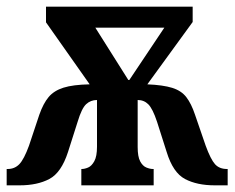

<svg xmlns="http://www.w3.org/2000/svg" viewBox="-20 -556 704 576"><path d="M0 0V-49H3Q24 -49 38 -63.5Q52 -78 67 -119L98 -212Q110 -246 126 -265Q142 -284 170.5 -293Q199 -302 249 -303L118 -489V-536H558V-490L422 -303Q469 -301 496.5 -292.5Q524 -284 539 -264.5Q554 -245 565 -212L597 -119Q612 -78 625 -63.5Q638 -49 661 -49H663V0H624Q571 0 535 -19Q499 -38 480 -100L451 -191Q438 -230 425 -243Q412 -256 393 -256V-115Q393 -86 400.5 -72Q408 -58 419 -53.5Q430 -49 439 -49H441V0H224V-49H225Q234 -49 244.5 -53.5Q255 -58 263 -72.5Q271 -87 271 -116V-256Q252 -256 238.5 -243.5Q225 -231 213 -191L184 -100Q164 -38 128 -19Q92 0 39 0ZM365 -316H368L473 -473H266Z"/></svg>

Font: Noto Serif ExtraCondensed
Style: Bold
Weight: 700
Width: 2
Designer: Monotype Design Team
Foundry: Monotype Imaging Inc.
Version: Version 2.014; ttfautohint (v1.8.4.7-5d5b)